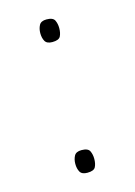

<svg xmlns="http://www.w3.org/2000/svg" viewBox="-75 -456 357 508"><g transform="rotate(-15 103.0 -202.0)"><path d="M77 -381Q77 -393 82 -402.5Q87 -412 102 -412Q120 -412 124.5 -402.5Q129 -393 129 -381Q129 -368 124.5 -359Q120 -350 102 -350Q87 -350 82 -359Q77 -368 77 -381ZM77 -23Q77 -35 82 -44.5Q87 -54 102 -54Q120 -54 124.5 -44.5Q129 -35 129 -23Q129 -10 124.5 -1Q120 8 102 8Q87 8 82 -1Q77 -10 77 -23Z"/></g></svg>

Font: Noto Sans Telugu SemiCondensed Thin
Style: Regular
Weight: 100
Width: 4
Designer: Jelle Bosma - Monotype Design Team
Foundry: Monotype Imaging Inc.
Version: Version 2.005; ttfautohint (v1.8.4.7-5d5b)